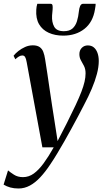

<svg xmlns="http://www.w3.org/2000/svg" viewBox="-70 -774 566 1040"><path d="M74.5 -437.5Q71 -457.5 65.8 -465.5Q60.5 -473.5 51 -473.5Q41.5 -473.5 32.5 -468Q23.5 -462.5 13 -453L3.5 -472Q13.5 -485 29.8 -497.8Q46 -510.5 66 -519.5Q86 -528.5 108 -528.5Q131 -528.5 144.5 -519.2Q158 -510 164.5 -493Q171 -476 174.5 -452.5Q180.5 -414.5 186.8 -373Q193 -331.5 199.2 -288.5Q205.5 -245.5 212 -202.8Q218.5 -160 225 -120L242 -10L293 -109Q320.5 -164 339.8 -205Q359 -246 370.8 -276.8Q382.5 -307.5 388 -331.5Q393.5 -355.5 393.5 -376.5Q393.5 -400 385 -416.5Q376.5 -433 368.2 -447.5Q360 -462 360 -480.5Q360 -501.5 373 -514.8Q386 -528 405.5 -528Q425.5 -528 438.5 -517Q451.5 -506 458.2 -487Q465 -468 465 -443.5Q465 -411.5 455 -373.5Q445 -335.5 427.2 -293.5Q409.5 -251.5 385 -205.5Q370 -176 352.5 -143.2Q335 -110.5 316.5 -76.5Q298 -42.5 278.8 -8.8Q259.5 25 240.2 57Q221 89 202 117Q175.5 157 148.2 186.2Q121 215.5 91.8 231.2Q62.5 247 30.5 247Q5.5 247 -14.2 241.5Q-34 236 -50.5 226L-26.5 149Q-15 159 5.5 172.2Q26 185.5 54.5 185.5Q86 185.5 113 166Q140 146.5 166.5 110.2Q193 74 221 24H159.5ZM203.5 -753.5Q213 -753.5 214.5 -744.8Q216 -736 215 -723Q214.5 -716 213.5 -706.2Q212.5 -696.5 212 -689.5Q210 -654 223.5 -629.5Q237 -605 275.5 -605Q306 -605 322.5 -619.5Q339 -634 346.8 -658.8Q354.5 -683.5 357.5 -714Q359 -729.5 364.2 -741.5Q369.5 -753.5 380.5 -753.5H448Q448 -749 447.5 -743Q447 -737 444.5 -723.5Q433.5 -654 387.2 -617.5Q341 -581 272.5 -581Q228 -581 193.8 -596.5Q159.5 -612 141.5 -643Q123.5 -674 126.5 -721.5Q127 -729.5 128.2 -737.5Q129.5 -745.5 132 -753.5Z"/></svg>

Font: Merriweather 120pt
Style: Italic
Weight: 400
Italic angle: -7.8°
Version: Version 2.101